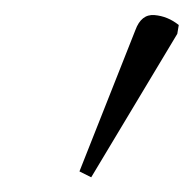

<svg xmlns="http://www.w3.org/2000/svg" viewBox="-20 -743 263 261"><path d="M104 -502 88 -510 164 -702Q172 -724 190 -722.5Q208 -721 223 -709L221 -697Z"/></svg>

Font: Noto Serif ExtraLight
Style: Italic
Weight: 200
Italic angle: -12°
Designer: Monotype Design Team
Foundry: Monotype Imaging Inc.
Version: Version 2.014; ttfautohint (v1.8.4.7-5d5b)